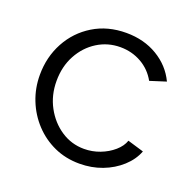

<svg xmlns="http://www.w3.org/2000/svg" viewBox="-101 -633 752 746"><g transform="rotate(20 274.5 -260.0)"><path d="M301 10Q244 10 196.5 -11.5Q149 -33 113.5 -71Q78 -109 58.5 -158Q39 -207 39 -262Q39 -336 72 -397Q105 -458 164 -494Q223 -530 300 -530Q373 -530 429 -496.5Q485 -463 512 -406L446 -385Q424 -425 384.5 -447.5Q345 -470 297 -470Q245 -470 202 -443Q159 -416 133.5 -369Q108 -322 108 -262Q108 -203 134 -155Q160 -107 203 -78.5Q246 -50 298 -50Q332 -50 363.5 -62Q395 -74 418.5 -94.5Q442 -115 450 -139L517 -119Q503 -82 470.5 -52.5Q438 -23 394.5 -6.5Q351 10 301 10Z"/></g></svg>

Font: Raleway Thin
Style: Regular
Weight: 400
Version: Version 4.026